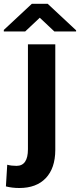

<svg xmlns="http://www.w3.org/2000/svg" viewBox="-71 -757 413 991"><path d="M214.4 -528.3V17.6Q213.9 111.3 165.3 162.4Q116.7 213.4 28.8 213.4Q-8.8 213.4 -40.5 205.1L-33.7 93.3Q-12.2 99.1 14.2 99.1Q73.2 99.1 73.2 13.2V-528.3ZM321.8 -600.6V-594.7H209.5L134.3 -665.5L59.1 -594.7H-51.3V-602.5L93.3 -737.3H175.3Z"/></svg>

Font: RobotoInd
Style: Bold
Weight: 700
Designer: Google
Version: Version 2.001150; 2014